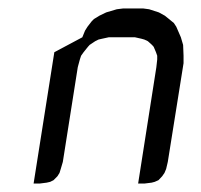

<svg xmlns="http://www.w3.org/2000/svg" viewBox="-20 -432 474 452"><path d="M59.1 0 107.9 -309.1 173.8 -344.2 180.2 -359.9 186 -369.1 195.8 -381.8 201.2 -387.2 213.9 -395 230 -402.8 254.9 -410.2 270 -412.1H316.9L331.1 -410.2L354 -402.8L368.2 -395L389.2 -377.9L395 -369.1L405.8 -344.2L411.1 -326.2L412.1 -300.8V-283.2L375 -50.8L371.1 -34.2L367.2 -24.9L361.8 -17.1L353 -7.8L344.2 -3.9L336.9 -2L320.8 0H305.2L348.1 -273.9L350.1 -292V-300.8L347.2 -309.1L341.8 -321.8L337.9 -326.2L328.1 -335L319.8 -338.9L313 -340.8L297.9 -344.2H235.8L220.2 -340.8L211.9 -338.9L204.1 -335L190.9 -326.2L187 -321.8L176.8 -309.1L170.9 -300.8L168 -292L163.1 -273.9L127.9 -50.8L123 -34.2L120.1 -24.9L115.2 -17.1L106 -7.8L98.1 -3.9L89.8 -2L74.2 0Z"/></svg>

Font: Petahja
Style: Italic
Weight: 400
Designer: T. Christopher White
Version: Version 1.1